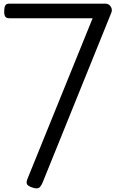

<svg xmlns="http://www.w3.org/2000/svg" viewBox="-20 -1018 653 1053"><path d="M156 10Q133 2 128 -8Q123 -18 131 -38L488 -918H30Q17 -918 10 -925.5Q3 -933 3 -955Q3 -976 8.5 -987Q14 -998 30 -998H558Q577 -998 587.5 -981.5Q598 -965 590 -947L217 -25Q207 1 196 10.5Q185 20 156 10Z"/></svg>

Font: Playwrite ES
Style: Regular
Weight: 400
Designer: Veronika Burian, José Scaglione
Foundry: TypeTogether
Version: Version 1.002